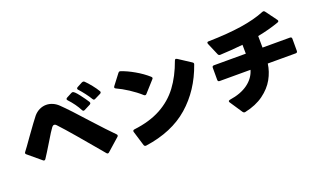

<svg xmlns="http://www.w3.org/2000/svg" viewBox="-85 -1337 3170 1901"><g transform="rotate(-20 1500.0 -386.5)"><path d="M876 -576Q867 -576 861 -587Q842 -619 813 -657Q784 -695 759 -722Q753 -728 753 -735Q753 -743 764 -749L819 -778Q825 -781 831 -781Q839 -781 846 -775Q873 -749 905.5 -708.5Q938 -668 957 -635Q960 -631 960 -625Q960 -615 949 -610L886 -579Q880 -576 876 -576ZM741 -508Q732 -508 726 -519Q690 -590 625 -660Q619 -666 619 -673Q619 -680 629 -686L686 -716Q692 -719 698 -719Q715 -719 758 -663Q801 -607 824 -570Q827 -564 827 -559Q827 -550 816 -544L751 -511Q745 -508 741 -508ZM821 -29Q813 -29 807 -37L761 -92Q679 -190 589 -295.5Q499 -401 439 -465Q429 -477 416 -477Q404 -477 393 -464Q369 -433 309 -332Q251 -236 219 -188Q213 -179 205 -179Q198 -179 192 -185L58 -297Q50 -303 50 -311Q50 -317 56 -324Q74 -346 150 -454Q240 -580 276 -625Q303 -657 337.5 -673.5Q372 -690 408 -690Q443 -690 475.5 -676Q508 -662 535 -636Q616 -558 765 -391Q895 -248 965 -178Q972 -172 972 -164Q972 -157 965 -151L834 -35Q828 -29 821 -29Z M1113 -607Q1102 -612 1102 -621Q1102 -625 1107 -633L1191 -743Q1199 -753 1207 -753Q1210 -753 1216 -751Q1277 -731 1351.5 -688.5Q1426 -646 1483 -595Q1491 -587 1491 -581Q1491 -575 1485 -569L1379 -451Q1373 -444 1365 -444Q1360 -444 1352 -450Q1300 -497 1234.5 -539.5Q1169 -582 1113 -607ZM1199 28Q1185 28 1180 13L1133 -141L1132 -148Q1132 -160 1148 -163Q1315 -183 1432.5 -247Q1550 -311 1627.5 -414.5Q1705 -518 1758 -666Q1763 -679 1772 -679Q1775 -679 1783 -675L1915 -589Q1926 -583 1926 -572L1924 -564Q1839 -321 1662.5 -166.5Q1486 -12 1203 28Z M2233 52Q2222 52 2214 41L2126 -91Q2122 -96 2122 -103Q2122 -112 2137 -115Q2258 -133 2332.5 -188Q2407 -243 2430 -324H2105Q2086 -324 2086 -343V-471Q2086 -490 2105 -490H2441L2440 -584Q2318 -571 2199 -566Q2183 -566 2177 -580L2122 -709Q2120 -712 2120 -718Q2120 -731 2137 -731Q2338 -735 2485.5 -757.5Q2633 -780 2737 -823Q2741 -825 2747 -825Q2756 -825 2763 -815L2849 -698Q2854 -691 2854 -686Q2854 -677 2841 -672Q2736 -635 2616 -612L2617 -490H2906Q2925 -490 2925 -471V-343Q2925 -324 2906 -324H2612Q2601 -242 2559 -166.5Q2517 -91 2437 -32.5Q2357 26 2239 51Z"/></g></svg>

Font: LINE Seed JP_TTF ExtraBold
Style: Regular
Weight: 800
Designer: LY Corporation & Fontrix & Fontworks
Version: Version 1.015